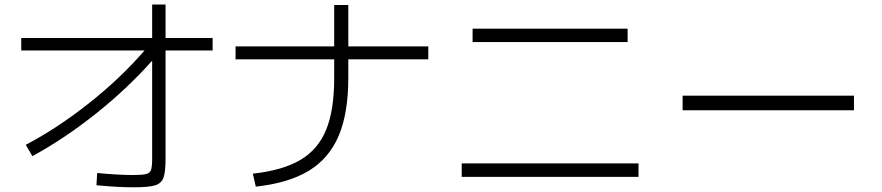

<svg xmlns="http://www.w3.org/2000/svg" viewBox="-20 -796 3790 825"><path d="M601.1 -579.1H71.3V-632.8H633.8V-776.4H691.4V-632.8H893.6V-579.1H691.4V-115.2Q691.4 -56.6 682.4 -32.2Q673.3 -7.8 646 0.5Q618.7 8.8 553.7 8.8Q485.8 8.8 394.5 0L397.5 -52.7Q435.1 -48.8 477.5 -46.4Q520 -43.9 548.8 -43.9Q591.3 -43.9 607.7 -48.1Q624 -52.2 628.9 -65.9Q633.8 -79.6 633.8 -115.2V-535.2Q525.9 -414.1 391.8 -307.4Q257.8 -200.7 119.1 -125L90.8 -173.8Q226.6 -245.1 362.1 -352.3Q497.6 -459.5 601.1 -579.1Z M1416 -460.9V-541H992.2V-596.7H1416V-774.4H1476.6V-596.7H1820.3V-541H1476.6V-460.9Q1476.6 -310.5 1435.5 -213.1Q1394.5 -115.7 1307.4 -62.5Q1220.2 -9.3 1079.1 5.9L1066.4 -49.8Q1195.8 -64 1271.7 -109.4Q1347.7 -154.8 1381.8 -239.3Q1416 -323.7 1416 -460.9Z M1963.9 -93.8H2723.6V-36.1H1963.9ZM2010.7 -672.9H2676.8V-615.2H2010.7Z M2913.1 -384.8H3649.4V-322.3H2913.1Z"/></svg>

Font: Pretendard Light
Style: Regular
Weight: 300
Designer: Base glyphs from Inter by Rasmus Andersson; Hangeul glyphs from Noto Sans CJK(Source Han Sans) by Jang Soo-young and Kan
Foundry: Kil Hyung-jin
Version: Version 1.309